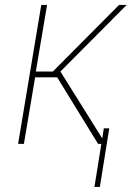

<svg xmlns="http://www.w3.org/2000/svg" viewBox="-20 -565 534 754"><path d="M51.1 0 142 -545.5H164.8L120.7 -284.1H187.5L447.4 -545.5H477.3L217.3 -284.1L394.9 0H365.1L204.5 -261.4H117.9L73.9 0ZM409.1 -61.1 372.2 169H350.9L387.8 -61.1Z"/></svg>

Font: Inter Thin  BETA
Style: Italic
Weight: 100
Italic angle: -9.39999°
Designer: Rasmus Andersson
Foundry: rsms
Version: Version 3.011;git-f93a4a705